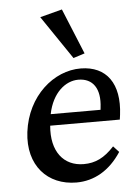

<svg xmlns="http://www.w3.org/2000/svg" viewBox="-56 -839 628 890"><g transform="rotate(-5 258.0 -393.5)"><path d="M264 9C346 9 419 -32 473 -115L447 -143C401 -93 359 -73 305 -73C211 -73 154 -145 165 -264H489L492 -286C510 -430 449 -515 329 -516C204 -517 78 -411 57 -244C38 -89 130 9 264 9ZM163 -769 300 -567 353 -584 266 -796ZM172 -317C192 -416 254 -465 313 -465C381 -465 416 -415 405 -327L404 -317Z"/></g></svg>

Font: TPK Tissa Web Medium
Style: Italic
Weight: 500
Italic angle: -7°
Designer: Jacques Le Bailly, Suppakit Chalermlarp | Katatrad Co.,Ltd.
Foundry: Jacques Le Bailly, Cadson Demak Co.,Ltd.
Version: Version 5.000;Glyphs 3.1.2 (3151)